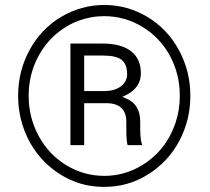

<svg xmlns="http://www.w3.org/2000/svg" viewBox="-20 -733 826 756"><path d="M51.3 -356Q51.3 -452.6 96.2 -535.6Q140.6 -618.2 219.7 -666Q259.3 -689.5 302 -701.4Q344.7 -713.4 390.6 -713.4Q482.4 -713.4 561.3 -665.8Q640.1 -618.2 684.6 -535.6Q729.5 -452.6 729.5 -356Q729.5 -308.6 718.8 -264.4Q708 -220.2 686.5 -179.2Q643.6 -97.2 564 -46.9Q485.4 2.9 390.6 2.9Q359.4 2.9 329.6 -2.4Q299.8 -7.8 271.7 -18.8Q243.7 -29.8 217.3 -46.4Q190.9 -63 168.7 -83Q146.5 -103 127.9 -127Q109.4 -150.9 94.7 -178.2Q51.3 -260.7 51.3 -356ZM92.8 -356Q92.8 -270 132.8 -196.8Q172.9 -123.5 241.7 -82Q310.5 -40.5 390.6 -40.5Q471.2 -40.5 540.5 -83Q574.7 -104 602.1 -132.8Q629.4 -161.6 648.9 -197.8Q661.6 -221.7 670.4 -247.3Q679.2 -272.9 683.6 -300.3Q688 -327.6 688 -356Q688 -441.4 648.9 -513.7Q609.4 -585.9 540.5 -627.4Q505.9 -648.4 468.3 -658.9Q430.7 -669.4 390.6 -669.4Q363.8 -669.4 338.4 -664.8Q313 -660.2 288.6 -651.1Q264.2 -642.1 241.2 -627.9Q172.4 -586.9 132.3 -513.7Q92.8 -440.9 92.8 -356ZM311.5 -319.3V-161.6H257.3V-561.5H384.8Q457 -561.5 496.1 -531.2Q534.7 -501.5 534.7 -443.8Q534.7 -388.2 476.1 -358.4L461.9 -351.6L476.6 -345.2Q504.4 -334 518.3 -311Q532.2 -288.1 532.2 -252.4V-222.7Q532.2 -212.4 532.7 -203.6Q533.2 -194.8 534.2 -187.3Q535.2 -179.7 536.6 -173.3Q538.1 -167 540 -161.6H482.4Q477.5 -179.2 477.5 -216.8Q477.5 -240.7 477.3 -253.7Q477.1 -266.6 476.1 -272Q471.7 -297.9 453.4 -311.8Q435.1 -325.7 404.8 -326.7H318.8H311.5ZM318.8 -374.5H395Q432.6 -375.5 456.1 -393.1Q480.5 -411.6 480.5 -441.4Q480.5 -480.5 458.5 -497.6Q437.5 -514.2 386.2 -514.2H318.8H311.5V-506.8V-381.8V-374.5Z"/></svg>

Font: Vazir Light FD-UI
Style: Light-FD-UI
Weight: 300
Designer: Saber Rastikerdar
Foundry: Saber Rastikerdar
Version: Version 30.1.0